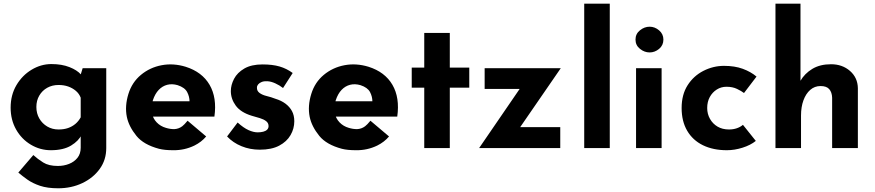

<svg xmlns="http://www.w3.org/2000/svg" viewBox="-20 -809 4778 1049"><path d="M297.9 219.7Q239.3 219.7 198.7 206.1Q158.2 192.4 129.9 172.4Q101.6 152.3 80.1 133.8L162.1 38.1Q185.5 59.6 215.8 78.6Q246.1 97.7 295.9 97.7Q329.1 97.7 357.4 86.4Q385.7 75.2 403.3 53.2Q420.9 31.2 420.9 -2V-97.7L425.8 -73.2Q410.2 -39.1 368.2 -13.7Q326.2 11.7 257.8 11.7Q199.2 11.7 148.4 -18.6Q97.7 -48.8 67.9 -101.6Q38.1 -154.3 38.1 -220.7Q38.1 -290 69.8 -343.8Q101.6 -397.5 152.8 -428.2Q204.1 -459 260.7 -459Q317.4 -459 359.4 -442.4Q401.4 -425.8 421.9 -402.3L417 -388.7L431.6 -436.5H560.5V0Q560.5 64.5 524.9 113.8Q489.3 163.1 429.7 191.4Q370.1 219.7 297.9 219.7ZM178.7 -224.6Q178.7 -189.5 194.8 -161.6Q210.9 -133.8 238.3 -117.7Q265.6 -101.6 299.8 -101.6Q329.1 -101.6 351.6 -109.4Q374 -117.2 391.6 -131.8Q409.2 -146.5 420.9 -168V-275.4Q412.1 -297.9 394 -313Q376 -328.1 352.5 -336.4Q329.1 -344.7 299.8 -344.7Q265.6 -344.7 238.3 -329.6Q210.9 -314.5 194.8 -287.1Q178.7 -259.8 178.7 -224.6Z M848.6 3.9Q764.6 -18.6 725.6 -66.4Q683.6 -118.2 672.9 -170.9Q661.1 -229.5 681.6 -295.9Q701.2 -359.4 750 -399.9Q798.8 -440.4 862.8 -452.6Q926.8 -464.8 994.1 -444.3Q1084 -416 1125 -345.7Q1166 -275.4 1151.4 -171.9H794.9L788.1 -255.9H1047.9L1015.6 -253.9Q1015.6 -281.2 1002.4 -306.2Q989.3 -331.1 950.2 -343.8Q919.9 -352.5 893.6 -345.7Q867.2 -338.9 847.2 -317.9Q827.1 -296.9 815.4 -261.7Q803.7 -222.7 809.6 -192.4Q815.4 -162.1 835.9 -140.6Q856.4 -119.1 886.7 -110.4Q909.2 -103.5 931.6 -103.5Q956.1 -104.5 975.6 -119.1Q986.3 -127 1004.9 -149.4L1106.4 -63.5Q1081.1 -33.2 1042 -13.7Q987.3 12.7 925.8 11.7Q878.9 11.7 848.6 3.9Z M1399.4 8.8Q1345.7 8.8 1299.3 -10.3Q1252.9 -29.3 1220.7 -63.5L1278.3 -139.6Q1310.5 -110.4 1337.9 -98.1Q1365.2 -85.9 1387.7 -85.9Q1404.3 -85.9 1418 -89.4Q1431.6 -92.8 1439.5 -100.6Q1447.3 -108.4 1447.3 -120.1Q1447.3 -136.7 1434.1 -147Q1420.9 -157.2 1399.9 -163.6Q1378.9 -169.9 1354.5 -176.8Q1294.9 -195.3 1268.1 -231.9Q1241.2 -268.6 1241.2 -311.5Q1241.2 -344.7 1258.8 -378.4Q1276.4 -412.1 1314.9 -434.6Q1353.5 -457 1414.1 -457Q1468.8 -457 1507.3 -445.8Q1545.9 -434.6 1579.1 -410.2L1526.4 -328.1Q1507.8 -342.8 1484.4 -353.5Q1460.9 -364.3 1440.4 -365.2Q1422.9 -366.2 1410.2 -361.3Q1397.5 -356.4 1390.6 -348.1Q1383.8 -339.8 1383.8 -331.1Q1382.8 -312.5 1397.9 -301.3Q1413.1 -290 1437.5 -284.2Q1461.9 -278.3 1484.4 -269.5Q1516.6 -259.8 1539.6 -242.7Q1562.5 -225.6 1575.2 -202.1Q1587.9 -178.7 1587.9 -146.5Q1587.9 -106.4 1567.4 -70.8Q1546.9 -35.2 1505.4 -13.2Q1463.9 8.8 1399.4 8.8Z M1847.7 3.9Q1763.7 -18.6 1724.6 -66.4Q1682.6 -118.2 1671.9 -170.9Q1660.2 -229.5 1680.7 -295.9Q1700.2 -359.4 1749 -399.9Q1797.9 -440.4 1861.8 -452.6Q1925.8 -464.8 1993.2 -444.3Q2083 -416 2124 -345.7Q2165 -275.4 2150.4 -171.9H1793.9L1787.1 -255.9H2046.9L2014.6 -253.9Q2014.6 -281.2 2001.5 -306.2Q1988.3 -331.1 1949.2 -343.8Q1918.9 -352.5 1892.6 -345.7Q1866.2 -338.9 1846.2 -317.9Q1826.2 -296.9 1814.5 -261.7Q1802.7 -222.7 1808.6 -192.4Q1814.5 -162.1 1835 -140.6Q1855.5 -119.1 1885.7 -110.4Q1908.2 -103.5 1930.7 -103.5Q1955.1 -104.5 1974.6 -119.1Q1985.4 -127 2003.9 -149.4L2105.5 -63.5Q2080.1 -33.2 2041 -13.7Q1986.3 12.7 1924.8 11.7Q1877.9 11.7 1847.7 3.9Z M2297.9 -628.9H2437.5V-439.5H2543.9V-330.1H2437.5V0H2297.9V-330.1H2229.5V-439.5H2297.9Z M2627.9 -323.2V-436.5H3043.9L2801.8 -85L2776.4 -114.3H3041V0H2597.7L2846.7 -363.3L2868.2 -323.2Z M3171.9 -789.1H3311.5V0H3171.9Z M3455.1 -436.5H3594.7V0H3455.1ZM3452.1 -592.8Q3452.1 -624 3476.6 -643.6Q3501 -663.1 3529.3 -663.1Q3557.6 -663.1 3581.1 -643.1Q3604.5 -623 3604.5 -592.8Q3604.5 -561.5 3581.1 -542Q3557.6 -522.5 3529.3 -522.5Q3501 -522.5 3476.6 -542Q3452.1 -561.5 3452.1 -592.8Z M4109.4 -39.1Q4080.1 -15.6 4036.6 -2Q3993.2 11.7 3951.2 11.7Q3876 11.7 3820.3 -15.6Q3764.6 -43 3734.4 -94.7Q3704.1 -146.5 3704.1 -218.8Q3704.1 -292 3736.8 -343.3Q3769.5 -394.5 3823.2 -421.9Q3877 -449.2 3935.5 -449.2Q3994.1 -449.2 4038.1 -433.1Q4082 -417 4113.3 -390.6L4044.9 -300.8Q4031.2 -311.5 4006.8 -323.2Q3982.4 -335 3949.2 -335Q3919.9 -335 3896 -319.8Q3872.1 -304.7 3857.9 -278.8Q3843.8 -252.9 3843.8 -218.8Q3843.8 -186.5 3858.9 -159.7Q3874 -132.8 3900.4 -117.2Q3926.8 -101.6 3962.9 -101.6Q3986.3 -101.6 4005.9 -108.4Q4025.4 -115.2 4039.1 -127Z M4216.8 0V-789.1H4353.5V-348.6L4352.5 -366.2Q4376 -407.2 4418 -432.6Q4460 -458 4520.5 -458Q4582 -458 4624 -421.4Q4666 -384.8 4667 -327.1V0H4526.4V-275.4Q4525.4 -304.7 4510.7 -321.8Q4496.1 -338.9 4462.9 -338.9Q4430.7 -338.9 4406.7 -317.9Q4382.8 -296.9 4369.6 -260.7Q4356.4 -224.6 4356.4 -177.7V0Z"/></svg>

Font: Josefin Sans CFJ
Style: Bold
Weight: 700
Designer: Santiago Orozco
Foundry: Typemade
Version: Version 2.001